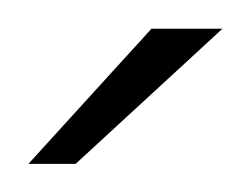

<svg xmlns="http://www.w3.org/2000/svg" viewBox="-20 -649 176 135"><path d="M0 -533.8 86.5 -628.8H136.4L33.2 -533.8Z"/></svg>

Font: Smooch Sans Thin
Style: Regular
Weight: 100
Designer: Robert E. Leuschke
Foundry: Robert E. Leuschke
Version: Version 1.010